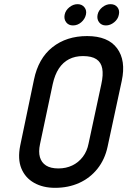

<svg xmlns="http://www.w3.org/2000/svg" viewBox="-20 -890 611 921"><path d="M352 -870Q331 -870 312.5 -855Q294 -840 290 -819Q286 -798 297.5 -783Q309 -768 330 -768Q352 -768 369.5 -783Q387 -798 392 -819Q397 -840 385 -855Q373 -870 352 -870ZM510 -870Q489 -870 470.5 -855Q452 -840 448 -819Q444 -798 455.5 -783Q467 -768 488 -768Q509 -768 527.5 -783Q546 -798 550 -819Q555 -840 543.5 -855Q532 -870 510 -870ZM143 -508 77 -192Q64 -127 82.5 -82Q101 -37 143.5 -13Q186 11 244 11Q308 11 360 -12.5Q412 -36 447.5 -80.5Q483 -125 496 -186L564 -502Q585 -600 541.5 -658.5Q498 -717 398 -717Q299 -717 231.5 -663.5Q164 -610 143 -508ZM172 -199 233 -487Q243 -532 262.5 -561.5Q282 -591 311 -606Q340 -621 378 -621Q420 -621 442.5 -606Q465 -591 470.5 -561Q476 -531 466 -486L405 -202Q398 -165 377.5 -138Q357 -111 327 -96.5Q297 -82 260 -82Q223 -82 201 -96Q179 -110 171.5 -136Q164 -162 172 -199Z"/></svg>

Font: Advent Pro SemiBold
Style: Italic
Weight: 600
Italic angle: -12°
Version: Version 3.000